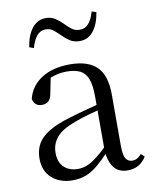

<svg xmlns="http://www.w3.org/2000/svg" viewBox="-87 -834 731 914"><g transform="rotate(-10 278.5 -376.5)"><path d="M190 15Q130 15 91 -19Q52 -53 52 -115Q52 -154 69 -184.5Q86 -215 125.5 -239Q165 -263 231 -282Q273 -295 319 -307Q365 -319 405 -328V-303Q365 -293 324 -281.5Q283 -270 249 -257Q185 -234 158.5 -202Q132 -170 132 -128Q132 -82 157.5 -58Q183 -34 225 -34Q248 -34 270 -43Q292 -52 320 -74Q348 -96 386 -134L395 -87H371Q340 -54 312.5 -31Q285 -8 256 3.5Q227 15 190 15ZM457 14Q412 14 389.5 -16.5Q367 -47 364 -100V-103V-359Q364 -415 352 -445.5Q340 -476 315 -488Q290 -500 250 -500Q221 -500 192 -491.5Q163 -483 130 -465L173 -492L157 -413Q153 -386 140.5 -375Q128 -364 109 -364Q73 -364 65 -400Q80 -461 134 -496Q188 -531 272 -531Q359 -531 401.5 -489.5Q444 -448 444 -355V-108Q444 -61 455 -44.5Q466 -28 486 -28Q499 -28 509 -33.5Q519 -39 531 -52L547 -37Q531 -11 508.5 1.5Q486 14 457 14ZM96 -645Q104 -700 130 -734Q156 -768 197 -768Q223 -768 242 -755.5Q261 -743 277 -727Q294 -709 310 -697Q326 -685 348 -685Q374 -685 391 -704.5Q408 -724 418 -761L440 -754Q431 -698 405.5 -665Q380 -632 339 -632Q311 -632 292.5 -644Q274 -656 259 -671Q242 -688 226 -701.5Q210 -715 187 -715Q161 -715 144.5 -695Q128 -675 117 -637Z"/></g></svg>

Font: Noto Serif JP ExtraLight
Style: Regular
Weight: 400
Version: Version 2.003-H1;hotconv 1.1.1;makeotfexe 2.6.0